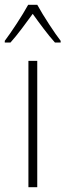

<svg xmlns="http://www.w3.org/2000/svg" viewBox="-43 -784 274 804"><path d="M113 -764H75C51 -720 5 -650 -23 -613V-606H1C30 -638 67 -689 94 -726C122 -687 157 -639 187 -606H211V-613C188 -642 138 -718 113 -764ZM113 0V-529H76V0Z"/></svg>

Font: Noto Sans Devanagari UI Condensed ExtraLight
Style: Regular
Weight: 200
Width: 3
Designer: Jelle Bosma - Monotype Design Team
Foundry: Monotype Imaging Inc.
Version: Version 2.004